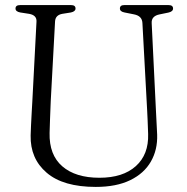

<svg xmlns="http://www.w3.org/2000/svg" viewBox="-20 -720 736 755"><path d="M558.5 -289 540 -630Q538.5 -657.5 507 -663.5L469.5 -671Q451.5 -674.5 451.5 -686.5Q451.5 -700 468.5 -700H643Q660.5 -700 660.5 -686.5Q660.5 -674.5 642 -670.5L608 -663.5Q574.5 -657 576.5 -628.5L593 -289.5Q594 -264.5 595.5 -240.2Q597 -216 598 -190.5Q600 -131 573.2 -84.5Q546.5 -38 492 -11.5Q437.5 15 356.5 15Q228.5 15 163.5 -40.8Q98.5 -96.5 100.5 -187.5Q101 -203 102 -226.8Q103 -250.5 104.5 -275.2Q106 -300 107 -319L123.5 -635Q125 -660 95 -665.5L59.5 -671Q41 -674.5 41 -686.5Q41 -700 59 -700H259.5Q277 -700 277 -686.5Q277 -675 259 -671L224.5 -665.5Q198 -660.5 196.5 -636L179.5 -322Q177.5 -284 176.8 -253.2Q176 -222.5 175 -197Q173 -111 225 -66Q277 -21 371 -21Q463.5 -21 514.2 -66.8Q565 -112.5 562.5 -193Q561.5 -224.5 560.5 -247Q559.5 -269.5 558.5 -289Z"/></svg>

Font: Fraunces 72pt S050 Light
Style: Regular
Weight: 300
Version: Version 1.000; ttfautohint (v1.8.3)